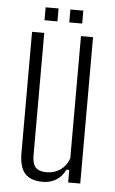

<svg xmlns="http://www.w3.org/2000/svg" viewBox="-52 -740 470 784"><g transform="rotate(5 183.0 -348.5)"><path d="M153.5 6.5Q103.5 6.5 80 -19.5Q56.5 -45.5 56.5 -103V-600H106.5V-99Q106.5 -64 120.2 -49Q134 -34 165.5 -34Q197.5 -34 221.8 -51Q246 -68 257 -99V-600H306.5V0H257V-51.5H245.5Q231 -22 207.2 -7.8Q183.5 6.5 153.5 6.5ZM204.5 -651.5V-704.5H257.5V-651.5ZM103 -651.5V-704.5H156V-651.5Z"/></g></svg>

Font: Big Shoulders Text Thin ExtraLight
Style: Regular
Weight: 250
Version: Version 2.002